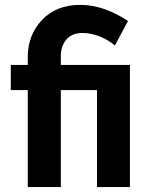

<svg xmlns="http://www.w3.org/2000/svg" viewBox="-20 -760 608 780"><path d="M92.8 -394H23.9V-496.1H92.8V-527.8Q92.8 -618.2 150.9 -679.2Q209 -740.2 306.2 -740.2Q400.9 -740.2 500 -674.8L446.8 -575.2Q419.4 -598.1 384.5 -612.1Q349.6 -626 314.9 -626Q272.5 -626 249.8 -599.4Q227.1 -572.8 227.1 -533.2V-496.1H507.8V0H374V-394H227.1V0H92.8Z"/></svg>

Font: Rawline
Style: Bold
Weight: 700
Designer: Matt McInerney, Pablo Impallari, Rodrigo Fuenzalida
Foundry: Matt McInerney, Pablo Impallari, Rodrigo Fuenzalida
Version: Version 4.020;PS 004.020;hotconv 1.0.88;makeotf.lib2.5.64775